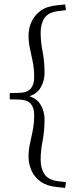

<svg xmlns="http://www.w3.org/2000/svg" viewBox="-20 -738 352 888"><path d="M25 -278.5V-307.5L69 -308.5Q106 -309.5 122 -328Q138 -346.5 138 -379Q138 -419.5 131.5 -452Q125 -484.5 118.5 -513.5Q112 -542.5 112 -572.5Q112 -606 125.2 -636.2Q138.5 -666.5 167.2 -687.8Q196 -709 242.5 -713.5L281.5 -717.5L285 -691L251.5 -687Q204 -681.5 186 -654.8Q168 -628 168 -586.5Q168 -545.5 177 -499.8Q186 -454 186 -402.5Q186 -359.5 164.2 -327.2Q142.5 -295 89 -286.5V-299.5Q142.5 -291 164.2 -259Q186 -227 186 -184Q186 -132 177 -86.5Q168 -41 168 0Q168 41 186 68Q204 95 251.5 100.5L285 104.5L281.5 131L242.5 127Q196 122.5 167.2 101.5Q138.5 80.5 125.2 50Q112 19.5 112 -14Q112 -44 118.5 -73Q125 -102 131.5 -134.5Q138 -167 138 -207.5Q138 -240 122 -258.2Q106 -276.5 69 -277.5Z"/></svg>

Font: Newsreader Light
Style: Regular
Weight: 300
Designer: Hugues Gentile
Foundry: Production Type
Version: Version 1.003